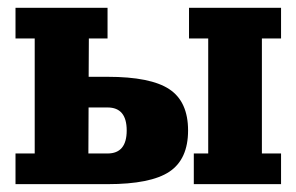

<svg xmlns="http://www.w3.org/2000/svg" viewBox="-20 -469 755 489"><path d="M19.5 -371.1V-449.2H253.9V-371.1H206.3L205.8 -273.4H253.9Q363.8 -273.4 411.4 -241.7Q459 -210 459 -136.7Q459 -63.5 411.4 -31.7Q363.8 0 253.9 0H19.5V-78.1H68.4V-371.1ZM695.8 0H473.6V-78.1H510.3V-371.1H461.4V-449.2H695.8V-371.1H647V-78.1H695.8ZM205.6 -195.3 205.1 -78.1H253.9Q302.7 -78.1 302.7 -136.7Q302.7 -195.3 253.9 -195.3Z"/></svg>

Font: Orelega One
Style: Regular
Weight: 400
Version: Version 1.1 ; ttfautohint (v1.8.3)